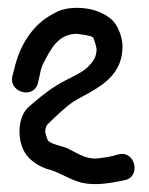

<svg xmlns="http://www.w3.org/2000/svg" viewBox="-20 -739 379 489"><path d="M207 -572C193 -554 154 -540 125 -522C97 -505 72 -483 51 -465C24 -438 24 -383 43 -351C53 -333 77 -316 97 -310V-309H98C123 -304 146 -288 177 -277C210 -265 252 -271 282 -277L297 -280C340 -288 325 -356 283 -346H282L268 -342C259 -340 250 -338 240 -337H238C205 -330 184 -345 156 -359L155 -360C141 -366 128 -368 116 -373H115C113 -374 105 -378 102 -381C100 -386 97 -394 95 -404C95 -408 98 -418 99 -420C119 -440 143 -463 165 -479C216 -510 292 -535 292 -621C292 -644 280 -678 261 -692C239 -710 208 -719 177 -719C152 -719 134 -715 114 -703C63 -676 30 -624 16 -562L11 -543C4 -502 68 -486 77 -529L81 -547C83 -557 85 -566 89 -575C110 -615 127 -652 176 -653L196 -650C206 -648 212 -647 217 -644C220 -639 225 -621 226 -614C226 -595 218 -583 207 -572Z"/></svg>

Font: Stray Cat
Style: ExBdCn
Weight: 800
Version: Version 1.0